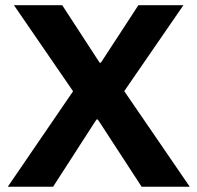

<svg xmlns="http://www.w3.org/2000/svg" viewBox="-20 -706 746 726"><path d="M9.5 0 256.3 -360.9 32.7 -686.4H215.2L356.7 -469H361.5L503.3 -686.4H673.6L449.8 -361.4L697.4 0H515.5L350.1 -253.9H344.6L180.8 0Z"/></svg>

Font: Archivo SemiBold
Style: Regular
Weight: 600
Designer: Hector Gatti
Foundry: Omnibus-Type
Version: Version 2.001